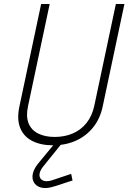

<svg xmlns="http://www.w3.org/2000/svg" viewBox="-20 -720 646 966"><path d="M292 -6H257L255 2L170 105Q150 131 145 154.5Q140 178 150 196.5Q160 215 182.5 222.5Q205 230 238 222Q244 221 261 215.5Q278 210 297.5 203.5Q317 197 331 192.5Q345 188 345 188L338 155Q338 155 330 157.5Q322 160 309 164.5Q296 169 279 174.5Q262 180 242 187Q213 196 196 188Q179 180 178.5 161Q178 142 197 118L290 3ZM497 -186 606 -700H563L454 -186Q443 -136 415 -101Q387 -66 346 -48.5Q305 -31 255 -31Q206 -31 171.5 -48.5Q137 -66 123.5 -100.5Q110 -135 121 -186L230 -700H187L78 -186Q64 -122 81 -78Q98 -34 141 -11.5Q184 11 246 11Q310 11 361.5 -12Q413 -35 448.5 -79Q484 -123 497 -186Z"/></svg>

Font: Advent Pro Light
Style: Italic
Weight: 300
Italic angle: -12°
Version: Version 3.000